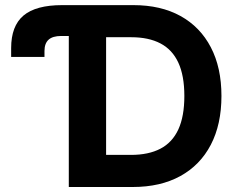

<svg xmlns="http://www.w3.org/2000/svg" viewBox="-20 -748 952 768"><path d="M24.6 -520.2V-555.8Q24.6 -644.3 74.1 -685.9Q123.7 -727.5 228.7 -727.5H255.2V-604.1H224.7Q191 -604.1 174.4 -589.3Q157.9 -574.5 157.9 -543.8V-520.2ZM511 0H322.5V-128.4H504.1Q574.2 -128.4 621.8 -153.3Q669.3 -178.1 693.4 -230.4Q717.4 -282.7 717.4 -364.2Q717.4 -445.5 693.3 -497.5Q669.3 -549.4 622 -574.2Q574.7 -599.1 505 -599.1H319.2V-727.5H513.7Q623.3 -727.5 702 -684Q780.8 -640.4 823.3 -558.9Q865.8 -477.5 865.8 -364.2Q865.8 -250.7 823.3 -169Q780.8 -87.4 701.3 -43.7Q621.8 0 511 0ZM404.4 -727.5V0H255.2V-727.5Z"/></svg>

Font: Adwaita Sans
Style: Regular
Weight: 400
Designer: Rasmus Andersson
Foundry: rsms
Version: Version 4.001;git-9221beed3